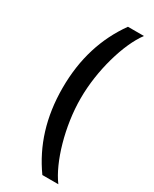

<svg xmlns="http://www.w3.org/2000/svg" viewBox="-230 -810 813 1016"><g transform="rotate(30 176.5 -302.0)"><path d="M89.8 -301.8C89.8 -123.6 137.4 24.9 227.6 151.3H325.3C255 57.5 199.9 -132.8 200.3 -301.8C199.9 -470.5 255 -660.9 325.3 -754.6H227.6C137.4 -628.2 89.8 -479.8 89.8 -301.8Z"/></g></svg>

Font: RED Number Medium
Style: Regular
Weight: 500
Designer: RED UED
Foundry: rsms
Version: Version 1.003;FEAKit 1.0